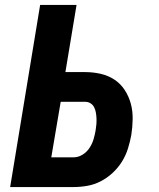

<svg xmlns="http://www.w3.org/2000/svg" viewBox="-20 -755 640 775"><path d="M21 0 142 -735H289L244 -464H324Q356 -464 386.5 -457Q417 -450 442 -433.5Q467 -417 483.5 -391.5Q500 -366 508 -336.5Q516 -307 515.5 -274.5Q515 -242 510 -210Q505 -183 496.5 -155.5Q488 -128 472.5 -103Q457 -78 435 -57.5Q413 -37 387 -23.5Q361 -10 333 -5Q305 0 277 0ZM187 -120H277Q296 -120 313 -130.5Q330 -141 341 -157.5Q352 -174 357.5 -192.5Q363 -211 366 -229Q368 -241 369 -253Q370 -265 369.5 -277Q369 -289 367 -300.5Q365 -312 360 -322Q355 -332 345.5 -338Q336 -344 324 -344H225Z"/></svg>

Font: Iosevka Curly Heavy Extended
Style: Italic
Weight: 900
Width: 7
Italic angle: -9°
Monospace: yes
Designer: Belleve Invis
Foundry: Belleve Invis
Version: Version 11.1.0; ttfautohint (v1.8.3)